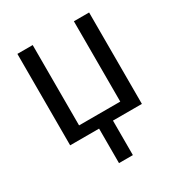

<svg xmlns="http://www.w3.org/2000/svg" viewBox="-172 -645 896 960"><g transform="rotate(-30 276.0 -164.5)"><path d="M235.8 0H68.8V-527.8H157.2V-64H395V-527.8H482.9V0H315.9V199.2H235.8Z"/></g></svg>

Font: Libra Sans Modern
Style: Regular
Weight: 400
Foundry: Stefan Peev, Context Ltd
Version: Version 1.000